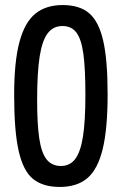

<svg xmlns="http://www.w3.org/2000/svg" viewBox="-20 -730 482 760"><path d="M228 -710Q295 -710 333 -677.5Q371 -645 388.5 -569Q406 -493 406 -357Q406 -220 386.5 -140Q367 -60 326 -25Q285 10 217 10Q150 10 111 -21.5Q72 -53 54 -132Q36 -211 36 -354Q36 -486 57 -564Q78 -642 120 -676Q162 -710 228 -710ZM221 -73Q257 -73 278 -101Q299 -129 308.5 -190Q318 -251 318 -355Q318 -459 310 -517Q302 -575 282.5 -601Q263 -627 227 -627Q191 -627 169 -598.5Q147 -570 137 -506.5Q127 -443 127 -334Q127 -238 135.5 -181.5Q144 -125 164.5 -99Q185 -73 221 -73Z"/></svg>

Font: Yanone Kaffeesatz
Style: Regular
Weight: 400
Designer: Yanone (Cyrillic: Daniel Pouzeot & Huerta Tipografica)
Foundry: Yanone
Version: Version 1.100;PS 001.100;hotconv 1.0.70;makeotf.lib2.5.58329